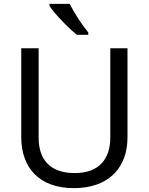

<svg xmlns="http://www.w3.org/2000/svg" viewBox="-20 -964 771 994"><path d="M341 -944H236V-934C259 -897 332 -820 378 -784H437V-796C406 -833 363 -899 341 -944ZM640 -252V-714H551V-252C551 -144 496 -68 367 -68C242 -68 180 -135 180 -251V-714H90V-254C90 -95 184 10 362 10C551 10 640 -104 640 -252Z"/></svg>

Font: Noto Sans Cuneiform
Style: Regular
Weight: 400
Designer: Monotype Design Team
Foundry: Monotype Imaging Inc.
Version: Version 2.001